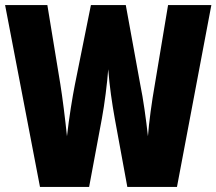

<svg xmlns="http://www.w3.org/2000/svg" viewBox="-20 -734 850 754"><path d="M810 -714H640L588 -402C576 -334 565 -254 561 -199C554 -263 542 -349 531 -401L474 -714H337L274 -401C265 -356 251 -271 243 -199C236 -267 225 -354 217 -403L166 -714H0L137 0H330L380 -268C391 -327 401 -408 405 -462C410 -396 420 -328 431 -267L480 0H675Z"/></svg>

Font: Noto Sans Lao Looped ExtraCondensed Black
Style: Regular
Weight: 900
Width: 2
Designer: Mark Frömberg, Ben Mitchell
Foundry: The Fontpad Ltd
Version: Version 1.002